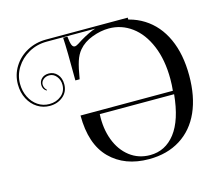

<svg xmlns="http://www.w3.org/2000/svg" viewBox="-121 -957 1390 1215"><g transform="rotate(-15 573.5 -349.0)"><path d="M1093 -345Q1093 -208 1048.5 -108Q1004 -8 917.5 46.5Q831 101 712 101Q553 101 458 5.5Q363 -90 363 -278H968Q972 -314 972 -354Q972 -480 933 -573Q894 -666 827 -715Q760 -764 678 -764Q625 -764 568.5 -743Q512 -722 478 -682Q455 -655 442 -614.5Q429 -574 417 -501H389Q389 -702 384 -782H412Q416 -743 422.5 -726.5Q429 -710 442 -710Q451 -710 467 -720Q523 -757 574 -778Q625 -799 704 -799Q825 -799 912.5 -744Q1000 -689 1046.5 -587Q1093 -485 1093 -345ZM970 -255H483Q478 -162 506.5 -86Q535 -10 592 34Q649 78 725 78Q825 78 889.5 -5.5Q954 -89 970 -255ZM812 -785H278Q212 -785 159 -755Q106 -725 75.5 -676Q45 -627 45 -571Q45 -523 64.5 -483.5Q84 -444 117.5 -421.5Q151 -399 192 -399Q238 -399 270.5 -425.5Q303 -452 303 -496Q303 -528 284 -551.5Q265 -575 237 -575Q214 -575 198 -561.5Q182 -548 182 -529Q182 -517 187.5 -506.5Q193 -496 200 -490L197 -486Q173 -500 173 -529Q173 -554 190.5 -570.5Q208 -587 237 -587Q270 -587 292.5 -562Q315 -537 315 -496Q315 -447 279 -417Q243 -387 192 -387Q148 -387 111.5 -410Q75 -433 53 -475Q31 -517 31 -571Q31 -633 63.5 -685.5Q96 -738 152.5 -768.5Q209 -799 278 -799H812Z"/></g></svg>

Font: Myanmar April Display
Style: Regular
Weight: 400
Designer: Khon Soe Zaw Thu
Foundry: Myanmar OS
Version: Version 2.50 April 12, 2019